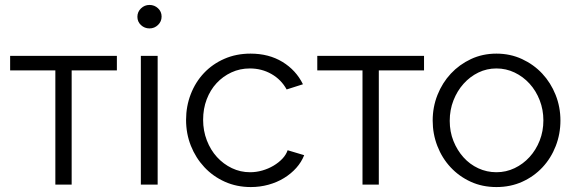

<svg xmlns="http://www.w3.org/2000/svg" viewBox="-20 -747 2327 777"><path d="M270 0H204V-462H21V-521H453V-462H270Z M550 0V-521H618V0ZM634 -680Q634 -660 619.5 -646Q605 -632 585 -632Q565 -632 550.5 -645.5Q536 -659 536 -679Q536 -699 550.5 -713Q565 -727 585 -727Q605 -727 619.5 -713.5Q634 -700 634 -680Z M733 -262Q733 -317 752 -366Q771 -415 805.5 -451.5Q840 -488 888 -509Q936 -530 994 -530Q1068 -530 1123 -496.5Q1178 -463 1206 -406L1140 -385Q1118 -425 1078.5 -447.5Q1039 -470 991 -470Q951 -470 916.5 -454Q882 -438 856.5 -410.5Q831 -383 816.5 -345Q802 -307 802 -262Q802 -218 817 -179Q832 -140 858 -111.5Q884 -83 918.5 -66.5Q953 -50 992 -50Q1017 -50 1041.5 -57Q1066 -64 1087 -76.5Q1108 -89 1123 -105Q1138 -121 1144 -139L1211 -119Q1200 -91 1179 -67.5Q1158 -44 1129.5 -26.5Q1101 -9 1066.5 0.5Q1032 10 995 10Q938 10 890 -11.5Q842 -33 807 -70.5Q772 -108 752.5 -157Q733 -206 733 -262Z M1513 0H1447V-462H1264V-521H1696V-462H1513Z M1989 10Q1932 10 1885 -11.5Q1838 -33 1803.5 -70Q1769 -107 1750 -156Q1731 -205 1731 -259Q1731 -314 1750.5 -363Q1770 -412 1804.5 -449Q1839 -486 1886 -508Q1933 -530 1989 -530Q2045 -530 2092.5 -508Q2140 -486 2174.5 -449Q2209 -412 2228.5 -363Q2248 -314 2248 -259Q2248 -205 2229 -156Q2210 -107 2175.5 -70Q2141 -33 2093.5 -11.5Q2046 10 1989 10ZM1800 -258Q1800 -214 1815 -176.5Q1830 -139 1855.5 -110.5Q1881 -82 1915.5 -66Q1950 -50 1989 -50Q2028 -50 2062.5 -66.5Q2097 -83 2123 -111.5Q2149 -140 2164 -178Q2179 -216 2179 -260Q2179 -303 2164 -341.5Q2149 -380 2123 -408.5Q2097 -437 2062.5 -453.5Q2028 -470 1989 -470Q1950 -470 1916 -453.5Q1882 -437 1856 -408Q1830 -379 1815 -340.5Q1800 -302 1800 -258Z"/></svg>

Font: IngvarSans
Style: Regular
Weight: 400
Version: Version 1.000